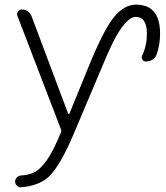

<svg xmlns="http://www.w3.org/2000/svg" viewBox="-20 -585 700 811"><path d="M267.6 -105.5Q268.6 -103.5 270.5 -103.5Q272.5 -103.5 273.4 -105.5L358.4 -313.5Q418.9 -460.9 461.9 -513.2Q504.9 -565.4 554.7 -565.4Q655.3 -565.4 656.2 -444.3Q656.2 -393.6 640.6 -352.5Q635.7 -339.8 623.5 -332.5Q611.3 -325.2 595.7 -325.2Q585.9 -325.2 581.1 -334Q576.2 -342.8 581.1 -351.6Q600.6 -393.6 600.6 -442.4Q600.6 -513.7 552.7 -513.7Q527.3 -513.7 493.2 -467.3Q459 -420.9 406.2 -291L293.9 -25.4Q234.4 116.2 185.5 162.1Q142.6 200.2 69.3 206.1Q68.4 206.1 67.4 206.1Q57.6 206.1 51.8 199.2Q43.9 192.4 43.9 182.1Q43.9 171.9 51.3 164.6Q58.6 157.2 68.4 156.2Q100.6 154.3 121.1 144.5Q148.4 132.8 177.7 91.8Q205.1 52.7 237.3 -25.4Q240.2 -32.2 237.3 -39.1L53.7 -517.6Q49.8 -527.3 55.7 -536.1Q61.5 -544.9 72.3 -544.9Q85.9 -544.9 97.2 -537.1Q108.4 -529.3 113.3 -516.6Z"/></svg>

Font: Gen Jyuu Gothic P Light
Style: Regular
Weight: 200
Designer: [Source Han Sans]
Ryoko NISHIZUKA  (kana & ideographs); Paul D. Hunt (Latin, Greek & Cyrillic); Wenlong ZHANG  (bopomofo
Version: Version 1.002.20150607